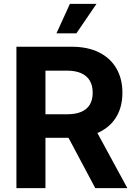

<svg xmlns="http://www.w3.org/2000/svg" viewBox="-20 -968 696 988"><path d="M64.5 0V-727.5H349.1Q431.6 -727.5 490 -698.2Q548.3 -668.9 579.1 -615.7Q609.9 -562.5 609.9 -490.7Q609.9 -418.5 578.6 -366.5Q547.4 -314.5 488 -286.6Q428.7 -258.8 345.2 -258.8H152.8V-379.9H324.2Q368.7 -379.9 398.2 -392.6Q427.7 -405.3 442.4 -429.9Q457 -454.6 457 -490.7Q457 -527.3 442.4 -552.5Q427.7 -577.6 398.2 -591.1Q368.7 -604.5 323.7 -604.5H213.9V0ZM470.2 0 294.4 -330.6H455.6L635.3 0ZM270.5 -796.4 339.8 -948.2H476.6L373 -796.4Z"/></svg>

Font: Inter 16pt
Style: Bold
Weight: 700
Version: Version 4.001;git-66647c0bb